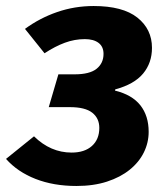

<svg xmlns="http://www.w3.org/2000/svg" viewBox="-38 -602 557 638"><path d="M45 -506Q94 -542 152 -562Q210 -582 273 -582Q370 -582 418.5 -543.5Q467 -505 467 -443Q467 -393 437.5 -357.5Q408 -322 345 -305L344 -301Q401 -287 428.5 -252Q456 -217 456 -164Q456 -128 440 -95.5Q424 -63 393 -38Q362 -13 317.5 1.5Q273 16 216 16Q140 16 80 -7.5Q20 -31 -18 -74L75 -149Q130 -95 200 -95Q243 -95 267.5 -117Q292 -139 292 -177Q292 -209 268.5 -227.5Q245 -246 194 -246H124L156 -355H210Q260 -355 283 -373.5Q306 -392 306 -423Q306 -447 289.5 -459.5Q273 -472 244 -472Q210 -472 177.5 -460Q145 -448 110 -425Z"/></svg>

Font: Qjlgwqiwhsfqbnnlvksmvfsycuq
Style: Regular
Weight: 700
Italic angle: -8°
Designer: Carrois Corporate & Edenspiekermann
Foundry: Carrois Corporate GbR & Edenspiekermann AG
Version: Version 2.001